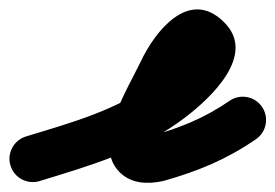

<svg xmlns="http://www.w3.org/2000/svg" viewBox="-69 -337 596 416"><path d="M16.8 55.3C128.6 21.1 237.9 -10.4 332.7 -82.9C387.3 -124.6 490.3 -219.8 414.5 -290.8C414.5 -290.8 414.7 -290.7 414.8 -290.6C415 -290.4 415.1 -290.3 415.1 -290.3C339.9 -363.1 266.7 -268.5 236.4 -204.6C205.9 -140.4 129.6 -23.7 190.6 36.5C215.7 61.4 251.3 62.4 283.8 55.3C283.8 55.3 284.5 55.1 285.3 55C286 54.8 286.8 54.6 286.8 54.6C360.3 33.7 421.7 8.6 485.6 -35.4C508.6 -51.2 514.4 -82.7 498.6 -105.6C482.8 -128.6 451.3 -134.4 428.4 -118.6C373.5 -80.8 321.9 -60.4 259.2 -42.6C259.2 -42.6 260 -42.8 260.7 -43C261.5 -43.2 262.3 -43.3 262.2 -43.3C250.9 -40.9 257.9 -42.6 250.3 -41.8C248.5 -41.6 253.8 -40.8 255.4 -39.8C260.7 -36.7 263.3 -34.1 266.5 -28.8C267.2 -27.1 267.9 -25.5 268.5 -23.9C268.6 -23.3 268.7 -22.8 268.8 -22.2C269 -22.3 269.8 -30.6 270.9 -34.8C282.2 -79.2 308 -120 327.6 -161.3C336 -179 346.8 -200.6 361.9 -213.5C365.6 -216.7 352.2 -212.9 345.4 -217.3C345.2 -217.4 345 -217.6 344.9 -217.7C344.7 -217.9 344.7 -217.8 344.9 -217.7C345 -217.6 345.3 -217.3 345.5 -217.2C347.2 -215.6 342.3 -220.7 341.3 -222.8C339.6 -226.2 339 -229.3 339.2 -233.1C339.2 -234.6 338.1 -230.2 337.4 -228.9C335.8 -225.9 334.1 -223.2 332.1 -220.4C326.9 -213.4 321.1 -206.9 314.9 -200.7C301.4 -187.1 286.6 -174.8 271.3 -163.1C186.9 -98.5 86.9 -71.8 -12.8 -41.3C-39.4 -33.1 -54.4 -4.9 -46.3 21.8C-38.1 48.4 -9.9 63.4 16.8 55.3Z"/></svg>

Font: FRB American Cursive Guidelines Ultra
Style: Bold Italic
Weight: 1000
Italic angle: -25°
Version: Version 2.0;Modular Font Editor K font №1